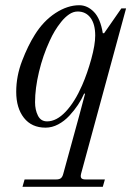

<svg xmlns="http://www.w3.org/2000/svg" viewBox="-20 -476 520 734"><path d="M114 -85Q114 -56 125 -34Q136 -12 160 -12Q196 -12 231 -49Q266 -86 294 -150Q314 -196 329 -250.5Q344 -305 344 -340Q344 -384 326 -408Q308 -432 277 -432Q260 -432 244 -421Q228 -410 214 -392.5Q200 -375 189.5 -357.5Q179 -340 170 -320Q144 -264 129 -201Q114 -138 114 -85ZM42 -125Q42 -185 64.5 -243.5Q87 -302 113 -343Q146 -396 192 -426Q238 -456 283 -456Q314 -456 339 -430.5Q364 -405 373 -349H378L444 -444H462L290 188Q287 200 291 205Q295 210 307 210H381L373 238H66L74 210H195Q207 210 213 205Q219 200 222 188Q303 -106 305 -117L302 -119Q292 -96 278 -75Q264 -54 245 -33.5Q226 -13 202.5 -0.5Q179 12 154 12Q101 12 71.5 -25.5Q42 -63 42 -125Z"/></svg>

Font: Old Standard TT
Style: Italic
Weight: 400
Italic angle: -15.2°
Designer: Alexey Kryukov <alexios@thessalonica.org.ru>
Version: Version 2.2